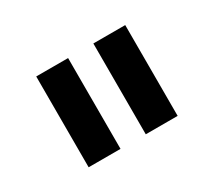

<svg xmlns="http://www.w3.org/2000/svg" viewBox="-71 -884 616 553"><g transform="rotate(-30 237.0 -607.0)"><path d="M89 -456ZM89 -758H195V-456H89ZM279 -758H385V-456H279Z"/></g></svg>

Font: Biryani SemiBold
Style: Regular
Weight: 600
Designer: Dan Reynolds and Mathieu Réguer
Foundry: Dan Reynolds and Mathieu Réguer
Version: Version 1.004; ttfautohint (v1.1) -l 5 -r 5 -G 72 -x 0 -D la